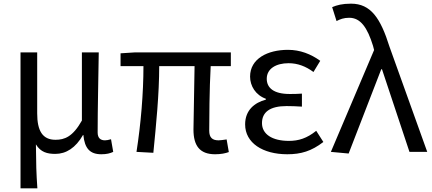

<svg xmlns="http://www.w3.org/2000/svg" viewBox="-20 -829 2360 1048"><path d="M92 199H184C178 114 177 66 176 -41C202 2 238 11 282 11C341 11 393 -22 433 -92H435C442 -19 471 13 533 13C562 13 581 8 598 0L586 -69C572 -65 562 -63 553 -63C529 -63 513 -75 513 -106C513 -237 517 -396 519 -543H427V-171C377 -82 332 -66 283 -66C212 -66 183 -115 183 -210V-543H92Z M1154 13C1186 13 1210 8 1229 1L1217 -68C1196 -65 1183 -63 1173 -63C1139 -63 1122 -78 1122 -116C1122 -169 1123 -344 1130 -468H1240V-543H716L638 -538V-468H763C763 -321 749 -153 725 0L817 5C832 -146 849 -315 849 -468H1042C1041 -348 1036 -179 1036 -122C1036 -34 1070 13 1154 13Z M1548 13C1623 13 1680 -4 1745 -54L1706 -115C1655 -74 1610 -60 1557 -60C1465 -60 1410 -97 1410 -157C1410 -218 1455 -250 1544 -250C1571 -250 1597 -249 1628 -247V-318C1602 -316 1582 -316 1561 -316C1473 -316 1436 -350 1436 -399C1436 -455 1488 -484 1555 -484C1605 -484 1649 -467 1691 -436L1728 -497C1677 -534 1618 -557 1552 -557C1441 -557 1345 -509 1345 -411C1345 -360 1375 -310 1431 -290V-285C1370 -269 1318 -228 1318 -150C1318 -49 1414 13 1548 13Z M1883 9 2061 -451H2065L2215 0H2312L2106 -574C2057 -730 2004 -809 1896 -809C1848 -809 1819 -801 1793 -790L1817 -714C1836 -724 1856 -732 1886 -732C1948 -732 1985 -679 2016 -579L2022 -556L1786 0Z"/></svg>

Font: Noto Sans JP
Style: Regular
Weight: 400
Designer: Ryoko NISHIZUKA  (kana, bopomofo & ideographs); Paul D. Hunt (Latin, Greek & Cyrillic); Sandoll Communications , Soo-you
Foundry: Adobe
Version: Version 2.002;hotconv 1.0.116;makeotfexe 2.5.65601